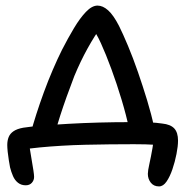

<svg xmlns="http://www.w3.org/2000/svg" viewBox="-20 -522 674 687"><path d="M90 -46Q98 -76 110 -113.5Q122 -151 137 -192Q152 -233 169 -272.5Q186 -312 202 -344Q223 -385 244.5 -421Q266 -457 287.5 -479.5Q309 -502 329 -502Q348 -502 367 -485Q386 -468 406 -429Q420 -401 438 -358Q456 -315 473.5 -264.5Q491 -214 506.5 -163Q522 -112 531 -69L442 -61Q432 -109 415 -165.5Q398 -222 378.5 -275Q359 -328 341 -367.5Q323 -407 309 -421L344 -429Q319 -395 293.5 -349Q268 -303 246 -250Q231 -211 218.5 -176Q206 -141 195.5 -108.5Q185 -76 176 -42ZM549 145Q530 145 519.5 131.5Q509 118 509 100Q509 89 514.5 64.5Q520 40 525.5 8.5Q531 -23 531 -55L578 0Q563 -2 533.5 -4Q504 -6 459 -6Q417 -6 372.5 -5.5Q328 -5 285 -4Q242 -3 200.5 -0.5Q159 2 122.5 5.5Q86 9 56 14L84 -21Q84 -8 87 11.5Q90 31 93.5 51Q97 71 99.5 87.5Q102 104 102 111Q102 123 94 132Q86 141 72 141Q56 141 44.5 132Q33 123 26.5 108Q20 93 16 77Q14 66 11.5 51Q9 36 7.5 21Q6 6 6 -3Q6 -19 11 -31.5Q16 -44 28.5 -52.5Q41 -61 63 -65Q88 -69 130.5 -72.5Q173 -76 225.5 -79Q278 -82 334 -83.5Q390 -85 442 -85Q459 -85 478.5 -85Q498 -85 518.5 -84Q539 -83 560 -80Q590 -77 603.5 -62.5Q617 -48 617 -19Q617 1 611.5 29Q606 57 597 83.5Q588 110 576 127.5Q564 145 549 145Z"/></svg>

Font: Shantell Sans Light
Style: Regular
Weight: 400
Version: Version 1.011;[c5ecc13dd]